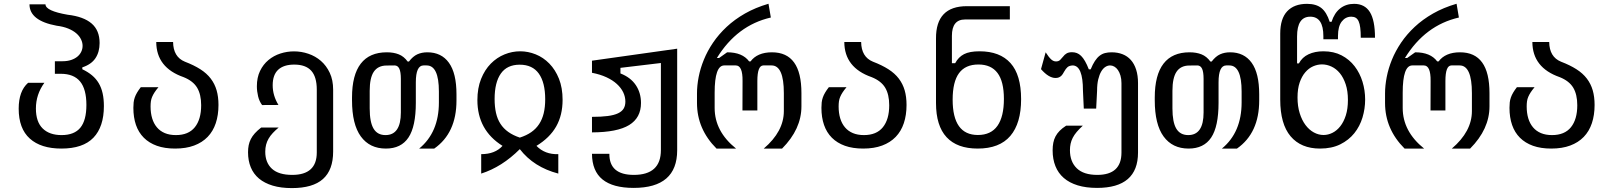

<svg xmlns="http://www.w3.org/2000/svg" viewBox="-20 -780 8469 1008"><path d="M302.2 0Q194.8 0 136.5 -52.5Q78.1 -105 78.1 -209.5Q78.1 -301.8 127.4 -345.2H212.9Q168.5 -284.2 168.5 -210.4Q168.5 -140.6 203.9 -105.7Q239.3 -70.8 303.2 -70.8Q370.1 -70.8 401.9 -109.6Q433.6 -148.4 433.6 -229Q433.6 -312 400.4 -352.3Q367.2 -392.6 298.8 -392.6H268.1V-458.5H308.1Q333.5 -458.5 353.3 -465.1Q373 -471.7 386.5 -482.9Q399.9 -494.1 406.7 -508.8Q413.6 -523.4 413.6 -539.6Q413.6 -556.2 405.5 -573.2Q397.5 -590.3 380.6 -605Q363.8 -619.6 338.1 -630.1Q312.5 -640.6 277.3 -645Q134.8 -671.4 134.8 -757.3H218.8Q218.8 -722.7 335.4 -702.6Q418.9 -692.9 460.9 -656.7Q502.9 -620.6 502.9 -554.2Q502.9 -507.3 481.2 -474.6Q459.5 -441.9 412.1 -426.3V-416.5Q441.9 -402.3 463.1 -384.5Q484.4 -366.7 498.3 -343.3Q512.2 -319.8 518.8 -290Q525.4 -260.3 525.4 -223.1Q525.4 -114.3 470.5 -57.1Q415.5 0 302.2 0Z M899.4 0Q844.7 0 803.7 -14.6Q762.7 -29.3 735.1 -56.9Q707.5 -84.5 693.8 -124Q680.2 -163.6 680.2 -213.9Q680.2 -229 681.6 -242.2Q683.1 -255.4 687.5 -268.1Q691.9 -280.8 699.5 -293.7Q707 -306.6 719.2 -322.3H812Q799.3 -307.1 791.5 -295.2Q783.7 -283.2 778.8 -271.7Q773.9 -260.3 772.2 -248Q770.5 -235.8 770.5 -221.2Q770.5 -186.5 778.8 -158.9Q787.1 -131.3 803.7 -111.6Q820.3 -91.8 845.2 -81.3Q870.1 -70.8 903.3 -70.8Q969.7 -70.8 1002.9 -112.1Q1036.1 -153.3 1036.1 -227.5Q1036.1 -284.2 1014.9 -319.6Q993.7 -355 943.8 -375Q800.8 -424.8 800.3 -559.6H888.7Q889.6 -481 950.7 -456.1Q998 -438 1031.7 -416.5Q1065.4 -395 1086.4 -367.4Q1107.4 -339.8 1117.2 -305.9Q1127 -272 1127 -229Q1127 -175.8 1112.8 -133.3Q1098.6 -90.8 1070.1 -61.3Q1041.5 -31.7 999 -15.9Q956.5 0 899.4 0Z M1512.2 207.5Q1455.1 207.5 1411.9 194.6Q1368.7 181.6 1339.8 157.5Q1311 133.3 1296.6 98.4Q1282.2 63.5 1282.2 19.5Q1282.2 -0.5 1285.6 -17.6Q1289.1 -34.7 1296.9 -50Q1304.7 -65.4 1317.9 -80.1Q1331.1 -94.7 1351.1 -110.4H1442.9Q1425.3 -95.7 1412.1 -81.5Q1398.9 -67.4 1390.1 -52.2Q1381.3 -37.1 1377 -20.3Q1372.6 -3.4 1372.6 16.6Q1372.6 73.7 1407.7 106Q1442.9 138.2 1514.2 138.2Q1643.1 138.2 1643.1 20.5V-309.6Q1643.1 -376.5 1614 -408.7Q1585 -440.9 1524.9 -440.9Q1469.7 -440.9 1440.7 -414.1Q1411.6 -387.2 1411.6 -332.5Q1411.6 -278.3 1441.9 -229L1356 -228.5Q1341.3 -248 1335 -274.4Q1328.6 -300.8 1328.6 -327.1Q1328.6 -373 1345.2 -407.5Q1361.8 -441.9 1389.4 -464.8Q1417 -487.8 1451.9 -499Q1486.8 -510.3 1523.4 -510.3Q1562 -510.3 1598.9 -497.8Q1635.7 -485.4 1664.6 -460.4Q1693.4 -435.5 1711.2 -397.7Q1729 -359.9 1729 -309.1V15.6Q1729 112.3 1675.5 159.9Q1622.1 207.5 1512.2 207.5Z M2005.9 0Q1920.9 0 1874.5 -63.5Q1828.1 -127 1828.1 -253.4V-268.1Q1828.1 -386.2 1874 -445.8Q1919.9 -505.4 2010.7 -505.4Q2046.9 -505.4 2073.7 -494.6Q2100.6 -483.9 2120.1 -457H2127Q2147.9 -484.4 2171.1 -494.9Q2194.3 -505.4 2223.6 -505.4Q2297.4 -505.4 2336.9 -450.4Q2376.5 -395.5 2376.5 -285.2V-252.4Q2376.5 -81.5 2259.8 0H2180.7Q2284.2 -85 2284.2 -242.2V-299.3Q2284.2 -436.5 2219.7 -436.5H2203.6Q2163.1 -436.5 2163.1 -347.7V-240.2Q2163.1 -116.2 2124.5 -58.1Q2085.9 0 2005.9 0ZM2003.9 -70.8Q2084.5 -70.8 2084.5 -189.5V-365.7Q2084.5 -402.3 2076.4 -419.4Q2068.4 -436.5 2051.3 -436.5L2008.8 -436Q1964.4 -435.5 1942.6 -403.6Q1920.9 -371.6 1920.9 -303.2V-210.9Q1920.9 -138.7 1941.2 -104.7Q1961.4 -70.8 2003.9 -70.8Z M2506.3 29.3Q2579.1 29.3 2618.2 -14.2Q2486.3 -96.7 2486.3 -254.4Q2486.3 -317.4 2505.6 -365.5Q2524.9 -413.6 2556.6 -445.8Q2588.4 -478 2628.7 -494.4Q2668.9 -510.7 2710.9 -510.7Q2752.4 -510.7 2792.5 -494.6Q2832.5 -478.5 2864 -446.3Q2895.5 -414.1 2914.6 -366.5Q2933.6 -318.8 2933.6 -255.9Q2933.6 -175.3 2899.9 -116Q2866.2 -56.6 2796.4 -14.2Q2840.8 31.7 2911.1 29.3V131.3Q2782.2 97.7 2709 2.9Q2615.2 96.7 2506.3 131.3ZM2709 -57.6Q2744.1 -68.8 2769.3 -86.4Q2794.4 -104 2810.5 -128.7Q2826.7 -153.3 2834.5 -185.5Q2842.3 -217.8 2842.3 -258.8Q2842.3 -346.7 2808.8 -393.6Q2775.4 -440.4 2708.5 -440.4Q2642.1 -440.4 2609.4 -393.8Q2576.7 -347.2 2576.7 -260.3Q2576.7 -219.7 2584 -187.3Q2591.3 -154.8 2607.4 -129.9Q2623.5 -105 2648.7 -87.2Q2673.8 -69.3 2709 -57.6Z M3306.6 206.5Q3197.8 206.5 3143.1 162.1Q3088.4 117.7 3087.9 27.3H3179.2Q3178.2 138.2 3307.6 138.2Q3378.4 138.2 3414.1 105.7Q3449.7 73.2 3449.7 7.8V-449.2L3237.3 -423.8V-394.5Q3291 -373.5 3318.1 -333Q3345.2 -292.5 3345.2 -239.3Q3345.2 -161.6 3283 -123.5Q3220.7 -85.4 3087.9 -85V-166.5Q3136.7 -166.5 3170.4 -170.9Q3204.1 -175.3 3224.6 -185.1Q3245.1 -194.8 3254.2 -210Q3263.2 -225.1 3263.2 -246.6Q3263.2 -271.5 3252 -295.2Q3240.7 -318.8 3218.5 -339.1Q3196.3 -359.4 3163.6 -374.5Q3130.9 -389.6 3087.9 -397.9V-461.4L3535.2 -524.4V8.8Q3535.2 206.5 3306.6 206.5Z M3741.7 0Q3639.2 -102.5 3639.2 -239.3V-289.6Q3639.2 -330.6 3647.9 -375.7Q3656.7 -420.9 3675.3 -466.6Q3693.8 -512.2 3723.6 -556.2Q3753.4 -600.1 3794.9 -638.9Q3836.4 -677.7 3891.1 -709Q3945.8 -740.2 4014.6 -760.3L4026.9 -688Q3849.6 -647.5 3743.7 -475.6H3755.4L3797.4 -505.4Q3877.9 -505.4 3913.1 -457.5H3920.4Q3937.5 -481 3965.8 -493.2Q3994.1 -505.4 4032.7 -505.4Q4110.4 -505.4 4148.9 -452.1Q4187.5 -398.9 4187.5 -291V-221.7Q4187.5 -102.1 4085.9 0H3989.7Q4095.2 -89.8 4095.2 -196.8V-291Q4095.2 -436.5 4030.8 -436.5H3987.8Q3956.1 -436.5 3956.1 -355V-200.2H3877.9L3878.4 -355Q3879.4 -436.5 3842.8 -436.5H3782.2Q3731.9 -436.5 3731.9 -293.5V-212.9Q3731.9 -90.3 3844.2 0H3741.7Z M4511.7 0Q4457 0 4416 -14.6Q4375 -29.3 4347.4 -56.9Q4319.8 -84.5 4306.2 -124Q4292.5 -163.6 4292.5 -213.9Q4292.5 -229 4293.9 -242.2Q4295.4 -255.4 4299.8 -268.1Q4304.2 -280.8 4311.8 -293.7Q4319.3 -306.6 4331.5 -322.3H4424.3Q4411.6 -307.1 4403.8 -295.2Q4396 -283.2 4391.1 -271.7Q4386.2 -260.3 4384.5 -248Q4382.8 -235.8 4382.8 -221.2Q4382.8 -186.5 4391.1 -158.9Q4399.4 -131.3 4416 -111.6Q4432.6 -91.8 4457.5 -81.3Q4482.4 -70.8 4515.6 -70.8Q4582 -70.8 4615.2 -112.1Q4648.4 -153.3 4648.4 -227.5Q4648.4 -284.2 4627.2 -319.6Q4606 -355 4556.2 -375Q4413.1 -424.8 4412.6 -559.6H4501Q4502 -481 4563 -456.1Q4610.4 -438 4644 -416.5Q4677.7 -395 4698.7 -367.4Q4719.7 -339.8 4729.5 -305.9Q4739.3 -272 4739.3 -229Q4739.3 -175.8 4725.1 -133.3Q4710.9 -90.8 4682.4 -61.3Q4653.8 -31.7 4611.3 -15.9Q4568.8 0 4511.7 0Z M5112.8 0Q5004.9 0 4949.5 -59.8Q4894 -119.6 4894 -239.3V-578.1Q4893.1 -747.6 5056.2 -747.6H5281.7V-677.7H5046.4Q4977.5 -677.7 4977.5 -591.8V-448.2H4994.6Q5011.7 -480.5 5041 -495.6Q5070.3 -510.7 5122.6 -510.7Q5229.5 -510.7 5285.2 -448.7Q5340.8 -386.7 5340.8 -259.3Q5340.8 -132.8 5284.2 -66.4Q5227.5 0 5112.8 0ZM5113.8 -71.3Q5182.6 -71.3 5216.6 -119.4Q5250.5 -167.5 5250.5 -260.7Q5250.5 -352.1 5217 -396.7Q5183.6 -441.4 5116.7 -441.4Q5048.3 -441.4 5014.9 -396Q4981.4 -350.6 4981.4 -256.8Q4981.4 -71.3 5113.8 -71.3Z M5739.7 206.5Q5681.6 206.5 5637.9 193.1Q5594.2 179.7 5564.9 154.3Q5535.6 128.9 5521 92.3Q5506.3 55.7 5506.3 9.3Q5506.3 -12.2 5509.8 -30.3Q5513.2 -48.3 5521.5 -64Q5529.8 -79.6 5543.2 -93.3Q5556.6 -106.9 5577.1 -120.1H5664.6Q5645.5 -102.5 5632.6 -87.2Q5619.6 -71.8 5611.8 -56.4Q5604 -41 5600.6 -25.1Q5597.2 -9.3 5597.2 8.3Q5597.2 68.8 5633.1 103.5Q5668.9 138.2 5740.7 138.2Q5867.7 138.2 5867.7 21V-343.3Q5867.7 -365.7 5862.5 -383.1Q5857.4 -400.4 5849.1 -412.4Q5840.8 -424.3 5830.1 -430.4Q5819.3 -436.5 5808.1 -436.5Q5795.4 -436.5 5783.2 -428.7Q5771 -420.9 5761.5 -404.8Q5752 -388.7 5745.8 -363.5Q5739.7 -338.4 5739.7 -304.2L5734.9 -210H5669.9L5665.5 -304.2Q5665.5 -435.5 5611.8 -436.5Q5593.8 -435.5 5584.7 -427.7Q5575.7 -419.9 5566.4 -403.3Q5563.5 -397.9 5559.8 -392.1Q5556.2 -386.2 5551 -381.3Q5545.9 -376.5 5538.6 -373.5Q5531.2 -370.6 5521.5 -370.6Q5485.8 -370.6 5445.3 -417L5469.7 -505.4Q5486.3 -479.5 5498.3 -468.5Q5510.3 -457.5 5523.9 -457.5Q5537.6 -457.5 5545.7 -465.3Q5553.7 -473.1 5560.5 -481.9Q5569.3 -493.7 5580.1 -499.8Q5590.8 -505.9 5607.9 -505.9Q5621.6 -505.9 5633.3 -501.5Q5645 -497.1 5655.8 -486.6Q5666.5 -476.1 5676.5 -458.7Q5686.5 -441.4 5696.3 -416H5706.1Q5716.8 -442.4 5728.3 -459.7Q5739.7 -477.1 5752.9 -487.3Q5766.1 -497.6 5781.7 -501.5Q5797.4 -505.4 5815.9 -505.4Q5847.7 -505.4 5873.3 -495.4Q5898.9 -485.4 5917 -465.1Q5935.1 -444.8 5944.8 -414.3Q5954.6 -383.8 5954.6 -343.3V21Q5954.6 206.5 5739.7 206.5Z M6220.2 0Q6135.3 0 6088.9 -63.5Q6042.5 -127 6042.5 -253.4V-268.1Q6042.5 -386.2 6088.4 -445.8Q6134.3 -505.4 6225.1 -505.4Q6261.2 -505.4 6288.1 -494.6Q6314.9 -483.9 6334.5 -457H6341.3Q6362.3 -484.4 6385.5 -494.9Q6408.7 -505.4 6438 -505.4Q6511.7 -505.4 6551.3 -450.4Q6590.8 -395.5 6590.8 -285.2V-252.4Q6590.8 -81.5 6474.1 0H6395Q6498.5 -85 6498.5 -242.2V-299.3Q6498.5 -436.5 6434.1 -436.5H6418Q6377.4 -436.5 6377.4 -347.7V-240.2Q6377.4 -116.2 6338.9 -58.1Q6300.3 0 6220.2 0ZM6218.3 -70.8Q6298.8 -70.8 6298.8 -189.5V-365.7Q6298.8 -402.3 6290.8 -419.4Q6282.7 -436.5 6265.6 -436.5L6223.1 -436Q6178.7 -435.5 6157 -403.6Q6135.3 -371.6 6135.3 -303.2V-210.9Q6135.3 -138.7 6155.5 -104.7Q6175.8 -70.8 6218.3 -70.8Z M6910.2 0Q6810.1 0 6755.6 -64.5Q6701.2 -128.9 6701.2 -257.3V-603.5Q6701.2 -682.1 6737.8 -720.9Q6774.4 -759.8 6841.8 -759.8Q6889.6 -759.8 6917.2 -737.8Q6944.8 -715.8 6960.9 -665.5H6970.7Q6985.4 -711.9 7015.9 -735.8Q7046.4 -759.8 7088.9 -759.8Q7145 -759.8 7171.9 -716.6Q7198.7 -673.3 7198.7 -582H7124Q7124 -613.3 7121.3 -634.3Q7118.7 -655.3 7112.8 -668.2Q7106.9 -681.2 7097.4 -686.8Q7087.9 -692.4 7074.2 -692.4Q7043.9 -692.4 7024.2 -667Q7004.4 -641.6 7004.4 -590.8V-573.7H6927.7V-589.8Q6927.7 -692.4 6858.9 -692.4Q6789.6 -692.4 6789.6 -588.4V-447.3H6799.3Q6816.4 -479.5 6849.9 -495.1Q6883.3 -510.7 6927.7 -510.7Q6982.4 -510.7 7023.4 -489.3Q7064.5 -467.8 7091.8 -432.1Q7119.1 -396.5 7133.1 -351.1Q7147 -305.7 7147 -257.3Q7147 -209.5 7133.1 -163.1Q7119.1 -116.7 7090.1 -80.6Q7061 -44.4 7016.4 -22.2Q6971.7 0 6910.2 0ZM7056.6 -254.9Q7056.6 -302.2 7044.9 -337.4Q7033.2 -372.6 7014.2 -395.8Q6995.1 -418.9 6970.5 -430.4Q6945.8 -441.9 6920.4 -441.9Q6897 -441.9 6874 -431.9Q6851.1 -421.9 6832.8 -400.6Q6814.5 -379.4 6803.2 -346.7Q6792 -314 6792 -268.1Q6792 -222.2 6803.5 -185.5Q6814.9 -148.9 6834 -123.5Q6853 -98.1 6877.7 -84.7Q6902.3 -71.3 6928.7 -71.3Q6952.6 -71.3 6975.6 -82.8Q6998.5 -94.2 7016.6 -117.2Q7034.7 -140.1 7045.7 -174.6Q7056.6 -209 7056.6 -254.9Z M7354 0Q7251.5 -102.5 7251.5 -239.3V-289.6Q7251.5 -330.6 7260.3 -375.7Q7269 -420.9 7287.6 -466.6Q7306.2 -512.2 7335.9 -556.2Q7365.7 -600.1 7407.2 -638.9Q7448.7 -677.7 7503.4 -709Q7558.1 -740.2 7627 -760.3L7639.2 -688Q7461.9 -647.5 7356 -475.6H7367.7L7409.7 -505.4Q7490.2 -505.4 7525.4 -457.5H7532.7Q7549.8 -481 7578.1 -493.2Q7606.4 -505.4 7645 -505.4Q7722.7 -505.4 7761.2 -452.1Q7799.8 -398.9 7799.8 -291V-221.7Q7799.8 -102.1 7698.2 0H7602.1Q7707.5 -89.8 7707.5 -196.8V-291Q7707.5 -436.5 7643.1 -436.5H7600.1Q7568.4 -436.5 7568.4 -355V-200.2H7490.2L7490.7 -355Q7491.7 -436.5 7455.1 -436.5H7394.5Q7344.2 -436.5 7344.2 -293.5V-212.9Q7344.2 -90.3 7456.5 0H7354Z M8124 0Q8069.3 0 8028.3 -14.6Q7987.3 -29.3 7959.7 -56.9Q7932.1 -84.5 7918.5 -124Q7904.8 -163.6 7904.8 -213.9Q7904.8 -229 7906.2 -242.2Q7907.7 -255.4 7912.1 -268.1Q7916.5 -280.8 7924.1 -293.7Q7931.6 -306.6 7943.8 -322.3H8036.6Q8023.9 -307.1 8016.1 -295.2Q8008.3 -283.2 8003.4 -271.7Q7998.5 -260.3 7996.8 -248Q7995.1 -235.8 7995.1 -221.2Q7995.1 -186.5 8003.4 -158.9Q8011.7 -131.3 8028.3 -111.6Q8044.9 -91.8 8069.8 -81.3Q8094.7 -70.8 8127.9 -70.8Q8194.3 -70.8 8227.5 -112.1Q8260.7 -153.3 8260.7 -227.5Q8260.7 -284.2 8239.5 -319.6Q8218.3 -355 8168.5 -375Q8025.4 -424.8 8024.9 -559.6H8113.3Q8114.3 -481 8175.3 -456.1Q8222.7 -438 8256.3 -416.5Q8290 -395 8311 -367.4Q8332 -339.8 8341.8 -305.9Q8351.6 -272 8351.6 -229Q8351.6 -175.8 8337.4 -133.3Q8323.2 -90.8 8294.7 -61.3Q8266.1 -31.7 8223.6 -15.9Q8181.2 0 8124 0Z"/></svg>

Font: Hack
Style: Regular
Weight: 400
Monospace: yes
Designer: Christopher Simpkins
Foundry: Christopher Simpkins
Version: Version 2.019; ttfautohint (v1.4.1) -l 4 -r 80 -G 350 -x 0 -